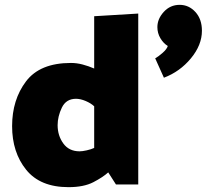

<svg xmlns="http://www.w3.org/2000/svg" viewBox="-20 -762 864 793"><path d="M722 -742Q760 -742 787 -712.5Q814 -683 814 -635Q814 -576 768.5 -521Q723 -466 657 -441L621 -521Q635 -529 652 -544Q669 -559 673 -572Q655 -583 642.5 -604Q630 -625 630 -650Q630 -684 656.5 -713Q683 -742 722 -742ZM218 -245Q218 -202 241.5 -169.5Q265 -137 309 -137Q320 -137 338 -141Q356 -145 369 -151V-323Q355 -336 333.5 -345Q312 -354 294 -354Q253 -354 235.5 -317.5Q218 -281 218 -245ZM551 -706V0H459L427 -50Q405 -30 365.5 -9.5Q326 11 263 11Q146 11 88 -61Q30 -133 30 -241Q30 -350 87.5 -426Q145 -502 273 -502Q297 -502 321.5 -495.5Q346 -489 369 -479V-695Z"/></svg>

Font: Palanquin Dark
Style: Bold
Weight: 700
Designer: Pria Ravichandran
Version: Version 1.000